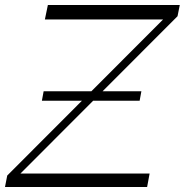

<svg xmlns="http://www.w3.org/2000/svg" viewBox="-39 -750 741 770"><path d="M129 -346 136 -384H528L521 -346ZM-19 0 -10 -46 657 -714 638 -672H141L153 -730H682L673 -685L10 -21L23 -54H561L551 0Z"/></svg>

Font: Savate ExtraLight
Style: Italic
Weight: 200
Italic angle: -11°
Designer: Max Esnée
Foundry: Plomb Type
Version: Version 2.000